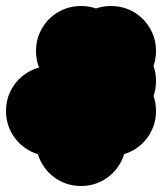

<svg xmlns="http://www.w3.org/2000/svg" viewBox="-70 -520 540 640"><path d="M50 -350Q50 -391 70 -425.5Q90 -460 124.5 -480Q159 -500 200 -500Q241 -500 275.5 -480Q310 -460 330 -425.5Q350 -391 350 -350Q350 -309 330 -274.5Q310 -240 275.5 -220Q241 -200 200 -200Q159 -200 124.5 -220Q90 -240 70 -274.5Q50 -309 50 -350ZM-50 -150Q-50 -191 -30 -225.5Q-10 -260 24.5 -280Q59 -300 100 -300Q141 -300 175.5 -280Q210 -260 230 -225.5Q250 -191 250 -150Q250 -109 230 -74.5Q210 -40 175.5 -20Q141 0 100 0Q59 0 24.5 -20Q-10 -40 -30 -74.5Q-50 -109 -50 -150ZM50 -50Q50 -91 70 -125.5Q90 -160 124.5 -180Q159 -200 200 -200Q241 -200 275.5 -180Q310 -160 330 -125.5Q350 -91 350 -50Q350 -9 330 25.5Q310 60 275.5 80Q241 100 200 100Q159 100 124.5 80Q90 60 70 25.5Q50 -9 50 -50ZM150 -350Q150 -391 170 -425.5Q190 -460 224.5 -480Q259 -500 300 -500Q341 -500 375.5 -480Q410 -460 430 -425.5Q450 -391 450 -350Q450 -309 430 -274.5Q410 -240 375.5 -220Q341 -200 300 -200Q259 -200 224.5 -220Q190 -240 170 -274.5Q150 -309 150 -350ZM150 -250Q150 -291 170 -325.5Q190 -360 224.5 -380Q259 -400 300 -400Q341 -400 375.5 -380Q410 -360 430 -325.5Q450 -291 450 -250Q450 -209 430 -174.5Q410 -140 375.5 -120Q341 -100 300 -100Q259 -100 224.5 -120Q190 -140 170 -174.5Q150 -209 150 -250ZM150 -150Q150 -191 170 -225.5Q190 -260 224.5 -280Q259 -300 300 -300Q341 -300 375.5 -280Q410 -260 430 -225.5Q450 -191 450 -150Q450 -109 430 -74.5Q410 -40 375.5 -20Q341 0 300 0Q259 0 224.5 -20Q190 -40 170 -74.5Q150 -109 150 -150Z"/></svg>

Font: TINY 5x3
Style: Regular
Weight: 400
Designer: Jack Halten Fahnestock
Foundry: Velvetyne Type Foundry
Version: Version 1.002